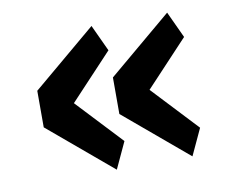

<svg xmlns="http://www.w3.org/2000/svg" viewBox="-58 -571 716 600"><g transform="rotate(-10 300.0 -271.0)"><path d="M267 -43 65 -213V-329L267 -499L306 -415L171 -271L306 -127ZM507 -43 305 -213V-329L507 -499L546 -415L411 -271L546 -127Z"/></g></svg>

Font: IBM Plex Mono SmBld
Style: Regular
Weight: 600
Monospace: yes
Designer: Mike Abbink, Paul van der Laan, Pieter van Rosmalen
Foundry: Bold Monday
Version: Version 2.3